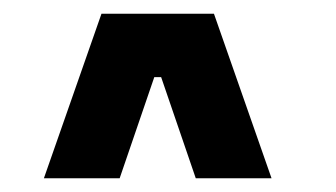

<svg xmlns="http://www.w3.org/2000/svg" viewBox="-20 -820 490 280"><path d="M265.5 -560 215 -707.5H205L154.5 -560H44L128 -800H292L376 -560Z"/></svg>

Font: League Mono Condensed
Style: Bold
Weight: 700
Width: 1
Designer: Tyler Finck
Foundry: The League of Moveable Type / Tyler Finck
Version: Version 2.210